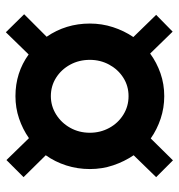

<svg xmlns="http://www.w3.org/2000/svg" viewBox="2 -566 597 640"><g transform="rotate(-90 300.0 -246.5)"><path d="M85 32 29 -24 102 -99Q81 -130 68.5 -167Q56 -204 56 -245Q56 -286 68 -323.5Q80 -361 102 -392L29 -466L86 -523L159 -448Q189 -469 224.5 -481Q260 -493 299 -493Q377 -493 438 -449L512 -525L572 -464L497 -389Q541 -325 541 -245Q541 -205 529 -168Q517 -131 496 -100L570 -24L514 31L441 -44Q411 -22 375 -9.5Q339 3 299 3Q260 3 224 -9Q188 -21 158 -42ZM299 -116Q333 -116 360.5 -133.5Q388 -151 404 -180.5Q420 -210 420 -245Q420 -281 404 -310.5Q388 -340 360.5 -357.5Q333 -375 299 -375Q266 -375 238 -357.5Q210 -340 193.5 -310.5Q177 -281 177 -245Q177 -210 193 -180.5Q209 -151 237 -133.5Q265 -116 299 -116Z"/></g></svg>

Font: Nunito Sans ExtraBold
Style: Italic
Weight: 800
Italic angle: -9°
Designer: Vernon Adams
Foundry: Vernon Adams
Version: Version 3.006; ttfautohint (v1.8.3)